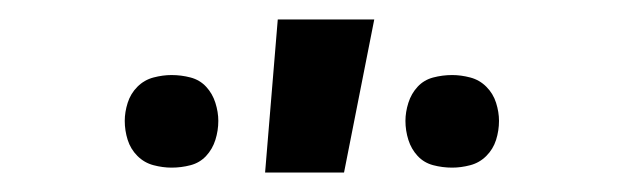

<svg xmlns="http://www.w3.org/2000/svg" viewBox="-20 -777 640 197"><path d="M252 -600 265 -757H364L333 -600ZM444 -605Q434 -605 424.5 -607.5Q415 -610 408.5 -617Q402 -624 399 -633.5Q396 -643 396 -653Q396 -662 399 -671.5Q402 -681 408.5 -688Q415 -695 424.5 -697.5Q434 -700 444 -700Q453 -700 462.5 -697.5Q472 -695 479 -688Q486 -681 489 -671.5Q492 -662 492 -653Q492 -643 489 -633.5Q486 -624 479 -617Q472 -610 462.5 -607.5Q453 -605 444 -605ZM156 -605Q147 -605 137.5 -607.5Q128 -610 121 -617Q114 -624 111 -633.5Q108 -643 108 -653Q108 -662 111 -671.5Q114 -681 121 -688Q128 -695 137.5 -697.5Q147 -700 156 -700Q166 -700 175.5 -697.5Q185 -695 191.5 -688Q198 -681 201 -671.5Q204 -662 204 -653Q204 -643 201 -633.5Q198 -624 191.5 -617Q185 -610 175.5 -607.5Q166 -605 156 -605Z"/></svg>

Font: Iosevka Plex Etoile
Style: Bold
Weight: 700
Designer: Belleve Invis
Foundry: Belleve Invis
Version: Version 25.1.1; ttfautohint (v1.8.4)